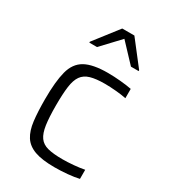

<svg xmlns="http://www.w3.org/2000/svg" viewBox="-183 -831 826 931"><g transform="rotate(30 229.5 -365.5)"><path d="M274 8Q203 8 162 -7Q121 -22 101 -53.5Q81 -85 75 -135Q69 -185 69 -255Q69 -354 84 -411.5Q99 -469 142.5 -493.5Q186 -518 270 -518Q304 -518 341.5 -514.5Q379 -511 404 -506V-454Q379 -459 345.5 -462Q312 -465 284 -465Q234 -465 203.5 -456Q173 -447 157 -424.5Q141 -402 135.5 -361Q130 -320 130 -256Q130 -189 136 -147.5Q142 -106 158 -83.5Q174 -61 205 -53Q236 -45 287 -45Q316 -45 350 -48Q384 -51 409 -56V-5Q384 1 346.5 4.5Q309 8 274 8ZM118 -600V-605L222 -739H290L394 -605V-600H351L256 -701L161 -600Z"/></g></svg>

Font: Saira Light
Style: Regular
Weight: 300
Designer: Hector Gatti with collaboration of the Omnibus-Type team
Foundry: Omnibus-Type
Version: Version 1.100; ttfautohint (v1.8.3)